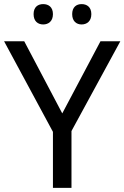

<svg xmlns="http://www.w3.org/2000/svg" viewBox="-20 -915 606 935"><path d="M143.6 -846.2C143.6 -811.5 164.6 -795.9 190.4 -795.9C215.8 -795.9 237.8 -811.5 237.8 -846.2C237.8 -880.9 215.8 -895 190.4 -895C164.6 -895 143.6 -880.9 143.6 -846.2ZM331.5 -846.2C331.5 -811.5 352.5 -795.9 377.4 -795.9C402.8 -795.9 424.8 -811.5 424.8 -846.2C424.8 -880.9 402.8 -895 377.4 -895C352.5 -895 331.5 -880.9 331.5 -846.2ZM98.1 -713.9H0L237.8 -272.9V0H328.1V-276.9L565.9 -713.9H469.2L283.2 -362.8Z"/></svg>

Font: Noto Reveo Sans
Style: Regular
Weight: 400
Designer: Monotype Design team
Foundry: Monotype Imaging Inc.
Version: Version 1.04